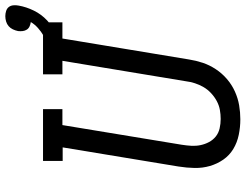

<svg xmlns="http://www.w3.org/2000/svg" viewBox="-121 -796 925 723"><g transform="rotate(-90 341.5 -434.5)"><path d="M254 8Q224 8 195 2Q166 -4 142 -18.5Q118 -33 102 -56Q86 -79 78 -106.5Q70 -134 70.5 -164Q71 -194 76 -225L148 -661H97V-735H292V-662H232L158 -213Q155 -194 154 -176.5Q153 -159 156.5 -142Q160 -125 168 -110Q176 -95 189 -84.5Q202 -74 219.5 -70Q237 -66 255 -66Q272 -66 289 -69Q306 -72 322 -80.5Q338 -89 352 -102Q366 -115 375 -130.5Q384 -146 389.5 -163Q395 -180 397 -197L474 -662H423V-735H619V-662H558L479 -185Q475 -159 466.5 -133.5Q458 -108 442.5 -84.5Q427 -61 405.5 -42.5Q384 -24 358.5 -12.5Q333 -1 306.5 3.5Q280 8 254 8ZM517 -662 502 -708Q520 -712 536.5 -718Q553 -724 568.5 -733Q584 -742 597.5 -754Q611 -766 620 -781Q612 -782 604 -785.5Q596 -789 591.5 -796Q587 -803 586 -811.5Q585 -820 586 -829Q588 -839 592.5 -848.5Q597 -858 604.5 -864.5Q612 -871 622 -874Q632 -877 642 -877Q652 -877 661.5 -874Q671 -871 676.5 -864Q682 -857 683 -847Q684 -837 682 -827Q677 -798 663 -769.5Q649 -741 626 -719.5Q603 -698 574.5 -684Q546 -670 517 -662Z"/></g></svg>

Font: Iosevka HT Extended
Style: Italic
Weight: 400
Width: 7
Italic angle: -9°
Monospace: yes
Designer: Belleve Invis
Foundry: Belleve Invis
Version: Version 32.3.0; ttfautohint (v1.8.4)